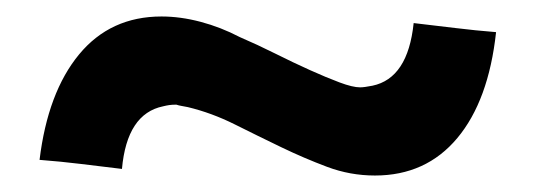

<svg xmlns="http://www.w3.org/2000/svg" viewBox="-20 -488 651 233"><path d="M271 -443Q292 -434 314 -423Q336 -412 356 -403Q376 -394 392 -388Q408 -382 417 -382Q422 -382 432 -384Q475 -393 482 -460Q508 -457 532.5 -454Q557 -451 582 -449Q573 -366 535 -320.5Q497 -275 435 -275Q405 -275 377 -285.5Q349 -296 321 -309.5Q293 -323 265 -337Q237 -351 208 -358Q203 -359 200 -359.5Q197 -360 194 -361Q189 -361 185.5 -360.5Q182 -360 178 -359Q134 -350 128 -283Q103 -286 78.5 -289Q54 -292 28 -294Q38 -376 76 -422Q114 -468 176 -468Q199 -468 223.5 -461.5Q248 -455 271 -443Z"/></svg>

Font: Rosa Sans
Style: Bold
Weight: 700
Designer: Pentagram / MCKL
Foundry: Pentagram / MCKL
Version: Version 1.005;September 16, 2019;FontCreator 11.5.0.2425 64-